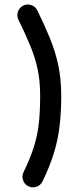

<svg xmlns="http://www.w3.org/2000/svg" viewBox="-20 -756 341 845"><path d="M105 64Q87.9 55.7 81.5 37.4Q75.2 19 83.5 2Q113.3 -59.6 129.2 -110.1Q145 -160.6 150.9 -213.4Q156.7 -266.1 156.7 -334Q156.7 -398.9 145.8 -450.7Q134.8 -502.4 113.5 -554Q92.3 -605.5 61 -669.4Q52.7 -686.5 59.1 -704.8Q65.4 -723.1 82.5 -731.4Q99.6 -739.7 117.9 -733.4Q136.2 -727.1 144.5 -710Q175.8 -646 199.5 -588.4Q223.1 -530.8 236.3 -469.7Q249.5 -408.7 249.5 -334Q249.5 -262.7 242.4 -202.4Q235.4 -142.1 217.5 -83.3Q199.7 -24.4 167 42.5Q158.7 59.6 140.4 65.9Q122.1 72.3 105 64Z"/></svg>

Font: Mikhak-FD Medium
Style: Regular
Weight: 500
Designer: Amin Abedi
Version: Version 3.2